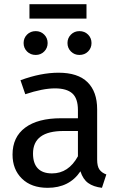

<svg xmlns="http://www.w3.org/2000/svg" viewBox="-20 -887 579 919"><path d="M489 -52 468 12Q427 7 402 -11Q377 -29 365 -67Q312 12 208 12Q130 12 85 -32Q40 -76 40 -147Q40 -231 100.5 -276Q161 -321 272 -321H353V-360Q353 -416 326 -440Q299 -464 243 -464Q185 -464 101 -436L78 -503Q176 -539 260 -539Q353 -539 399 -493.5Q445 -448 445 -364V-123Q445 -91 456 -75.5Q467 -60 489 -52ZM353 -139V-260H284Q138 -260 138 -152Q138 -105 161 -81Q184 -57 229 -57Q308 -57 353 -139ZM208 -681Q208 -657 191.5 -640.5Q175 -624 151 -624Q126 -624 109.5 -640.5Q93 -657 93 -681Q93 -705 109.5 -721.5Q126 -738 151 -738Q175 -738 191.5 -721.5Q208 -705 208 -681ZM418 -681Q418 -657 401.5 -640.5Q385 -624 360 -624Q336 -624 319.5 -640.5Q303 -657 303 -681Q303 -705 319.5 -721.5Q336 -738 360 -738Q385 -738 401.5 -721.5Q418 -705 418 -681ZM121 -798V-867H394V-798Z"/></svg>

Font: Fira Sans
Style: Regular
Weight: 400
Designer: bBox Type GmbH & Carrois Corporate GbR & Edenspiekermann AG
Foundry: bBox Type GmbH & Carrois Corporate GbR & Edenspiekermann AG
Version: Version 4.301